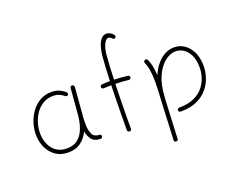

<svg xmlns="http://www.w3.org/2000/svg" viewBox="-153 -1078 1945 1582"><g transform="rotate(-20 820.0 -287.0)"><path d="M277.3 -24.9Q339.4 -24.9 377 -57.6Q414.6 -90.3 433.1 -143.3Q451.7 -196.3 456.5 -255.9L475.1 -483.9Q476.1 -490.7 481.4 -495.4Q486.8 -500 494.1 -499Q501 -498.5 506.1 -492.4Q511.2 -486.3 510.7 -479L492.7 -251Q491.7 -238.8 490.2 -227.1Q486.8 -184.6 488.8 -143.1Q491.2 -101.1 505.9 -70.6Q520.5 -40 566.9 -39.1Q581.5 -37.1 582 -22Q582.5 -14.6 577.1 -9.5Q571.8 -4.4 564.5 -4.4Q511.7 -4.4 488 -35.2Q464.4 -65.9 457 -107.9Q432.6 -56.6 388.9 -23.2Q345.2 10.3 277.8 10.3Q214.8 10.3 170.4 -19.5Q126 -49.3 101.6 -98.6Q77.1 -147.9 74.2 -205.6Q72.3 -256.8 87.2 -309.8Q102.1 -362.8 133.1 -407.5Q164.1 -452.1 209.7 -479.2Q255.4 -506.3 314.5 -506.3Q353.5 -506.3 383.3 -492.7Q413.1 -479 433.6 -460Q438.5 -455.1 438.5 -447.3Q438.5 -439.5 433.1 -435.1Q428.2 -430.7 420.4 -431.4Q412.6 -432.1 408.2 -437.5Q393.1 -450.2 369.6 -460.7Q346.2 -471.2 314.9 -471.2Q264.6 -471.2 225.6 -447.3Q186.5 -423.3 160.2 -383.8Q133.8 -344.2 121.3 -297.4Q108.9 -250.5 110.8 -205.1Q113.3 -155.8 132.8 -114.7Q152.3 -73.7 188.7 -49.3Q225.1 -24.9 277.3 -24.9Z M711.9 -403.8Q711.4 -411.1 716.1 -416.5Q720.7 -421.9 728.5 -422.4Q765.6 -425.3 798.8 -425.3Q800.8 -485.8 804 -541Q807.1 -596.2 811 -641.1Q814.5 -678.7 825 -716.1Q835.4 -753.4 855 -778.3Q874.5 -803.2 904.8 -803.2Q935.5 -803.2 963.4 -771Q968.3 -766.1 967.8 -758.5Q967.3 -751 963.4 -746.6Q954.1 -737.3 943.8 -743.7Q933.1 -755.4 923.8 -760.3Q914.6 -765.1 907.7 -765.1Q886.7 -765.1 868.9 -728.8Q851.1 -692.4 846.2 -637.2Q842.3 -593.3 839.4 -538.8Q836.4 -484.4 834.5 -424.8Q864.3 -423.8 893.3 -421.6Q922.4 -419.4 952.6 -416Q960 -415.5 964.6 -409.4Q969.2 -403.3 968.3 -396.5Q967.8 -389.2 961.7 -384.8Q955.6 -380.4 948.7 -380.9Q892.1 -387.7 833 -388.7Q831.1 -319.3 829.6 -249Q828.1 -178.7 827.6 -114Q827.1 -49.3 827.1 2Q827.1 19.5 809.1 19.5Q801.8 19.5 796.6 14.4Q791.5 9.3 791.5 2Q791.5 -49.3 792 -113.8Q792.5 -178.2 793.9 -248.8Q795.4 -319.3 797.4 -389.2Q780.8 -389.2 764.4 -388.9Q748 -388.7 731 -387.2Q723.1 -386.7 717.8 -391.4Q712.4 -396 711.9 -403.8Z M1243.2 -7.3Q1243.2 -15.1 1248.5 -20Q1253.9 -24.9 1261.2 -24.9Q1338.4 -24.9 1390.6 -48.6Q1442.9 -72.3 1473.9 -110.4Q1504.9 -148.4 1518.6 -192.4Q1532.2 -236.3 1532.2 -277.3Q1532.2 -343.3 1511.7 -386.2Q1491.2 -429.2 1458.5 -450.2Q1425.8 -471.2 1389.2 -471.2Q1342.8 -471.2 1295.4 -434.3Q1248 -397.5 1215.1 -324Q1182.1 -250.5 1177.7 -141.1Q1177.7 -138.2 1176.8 -135.3Q1176.3 -127.4 1175.8 -122.6L1160.2 212.4Q1160.2 219.7 1154.8 224.6Q1149.4 229.5 1141.6 229Q1134.3 229 1129.4 223.6Q1124.5 218.3 1125 210.4L1140.6 -124.5Q1143.6 -171.9 1145.5 -214.4Q1147.5 -256.8 1147.5 -294.4Q1147.5 -346.2 1140.9 -391.8Q1134.3 -437.5 1120.1 -466.3Q1116.7 -473.1 1119.1 -480.2Q1121.6 -487.3 1128.4 -490.2Q1135.3 -493.7 1142.3 -491.5Q1149.4 -489.3 1152.3 -482.4Q1166.5 -453.6 1173.6 -416.3Q1180.7 -378.9 1182.6 -337.4Q1217.3 -418.5 1272.5 -462.4Q1327.6 -506.3 1389.2 -506.3Q1438 -506.3 1478.5 -479Q1519 -451.7 1543.2 -400.6Q1567.4 -349.6 1567.4 -277.3Q1567.4 -231.4 1551.5 -181.2Q1535.6 -130.9 1500 -87.4Q1464.4 -43.9 1405.8 -16.8Q1347.2 10.3 1261.2 10.3Q1253.9 10.3 1248.5 5.1Q1243.2 0 1243.2 -7.3Z"/></g></svg>

Font: Mikhak ExtraLight
Style: Regular
Weight: 200
Designer: Amin Abedi
Version: Version 3.3